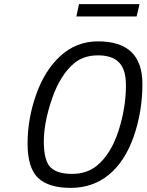

<svg xmlns="http://www.w3.org/2000/svg" viewBox="-20 -903 712 933"><path d="M451 -98Q519 -154 555.5 -266Q592 -378 592 -490Q592 -565 558.5 -599.5Q525 -634 456.5 -634Q388 -634 342 -597Q273 -540 233 -424Q193 -308 193 -215.5Q193 -123 225 -90.5Q257 -58 329.5 -58Q402 -58 451 -98ZM457 -702Q672 -702 672 -495Q672 -360 629.5 -239Q587 -118 509 -54Q431 10 323.5 10Q216 10 165 -38.5Q114 -87 114 -206Q114 -325 155.5 -443Q197 -561 274 -631.5Q351 -702 457 -702ZM351 -823 364 -883H658L644 -823Z"/></svg>

Font: TitilliumWebItalic
Style: Italic
Weight: 400
Italic angle: -13°
Version: Version 1.001;PS 57.000;hotconv 1.0.70;makeotf.lib2.5.55311